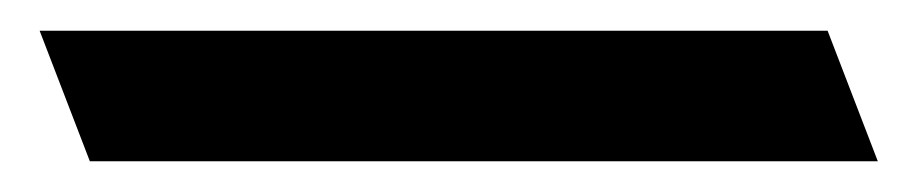

<svg xmlns="http://www.w3.org/2000/svg" viewBox="-20 -5 592 125"><path d="M5.8 15 38.5 100H551.5L518.8 15Z"/></svg>

Font: Hussar
Style: BdOpOblFour
Weight: 700
Foundry: Cannot Into Space Fonts
Version: Version 2.00